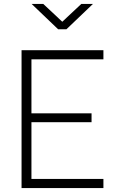

<svg xmlns="http://www.w3.org/2000/svg" viewBox="-20 -951 592 971"><path d="M89 0V-697H503V-651H139V-378H443V-333H139V-46H503V0ZM274 -803 140 -931H199L295 -841L391 -931H450L316 -803Z"/></svg>

Font: Cairo Play Light
Style: Regular
Weight: 300
Version: Version 3.119